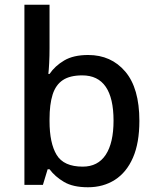

<svg xmlns="http://www.w3.org/2000/svg" viewBox="-20 -780 660 810"><path d="M189 -577Q189 -544 187.5 -514.5Q186 -485 184 -468H189Q212 -502 251 -525Q290 -548 352 -548Q449 -548 508.5 -478Q568 -408 568 -270Q568 -177 541 -115Q514 -53 465 -21.5Q416 10 351 10Q288 10 250 -12.5Q212 -35 189 -66H181L161 0H83V-760H189ZM327 -462Q275 -462 245 -442Q215 -422 202 -381Q189 -340 189 -277V-269Q189 -176 219 -126.5Q249 -77 329 -77Q393 -77 426 -127Q459 -177 459 -271Q459 -366 426 -414Q393 -462 327 -462Z"/></svg>

Font: Noto Sans Devanagari Medium
Style: Regular
Weight: 500
Version: Version 2.003